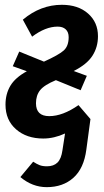

<svg xmlns="http://www.w3.org/2000/svg" viewBox="-20 -563 433 800"><path d="M185.1 -79.1Q241.2 -79.1 307.1 -125L356.9 -66.9L339.8 60.1Q329.6 138.7 285.9 177.7Q242.2 216.8 174.8 216.8Q114.7 216.8 64.9 174.8L118.2 110.8Q133.3 120.6 145.3 125.2Q157.2 129.9 175.8 129.9Q203.6 129.9 219.5 114.3Q235.4 98.6 240.2 63L251 -6.8Q205.1 14.2 160.2 14.2Q90.8 14.2 46.9 -24.2Q2.9 -62.5 2.9 -127Q2.9 -171.4 23.2 -205.6Q43.5 -239.7 91.8 -266.1L33.2 -287.1L60.1 -348.1L163.1 -306.2Q223.6 -333.5 244.9 -352.1Q266.1 -370.6 266.1 -408.2Q266.1 -429.2 253.9 -440.7Q241.7 -452.1 220.2 -452.1Q169.4 -452.1 113.8 -410.2L75.2 -481Q148.9 -543 237.8 -543Q305.7 -543 346.9 -506.6Q388.2 -470.2 388.2 -412.1Q388.2 -366.7 365.2 -330.8Q342.3 -294.9 287.1 -267.1L341.8 -247.1L315.9 -187L212.9 -229Q164.6 -209 147.2 -187.3Q129.9 -165.5 129.9 -132.8Q129.9 -79.1 185.1 -79.1Z"/></svg>

Font: Fira Sans Compressed Medium
Style: Italic
Weight: 500
Width: 3
Italic angle: -8°
Designer: Carrois Corporate & Edenspiekermann AG
Foundry: Carrois Corporate GbR & Edenspiekermann AG
Version: Version 4.203;PS 004.203;hotconv 1.0.88;makeotf.lib2.5.64775